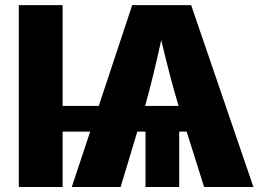

<svg xmlns="http://www.w3.org/2000/svg" viewBox="-20 -748 1057 768"><path d="M230.5 -727.5V-324.2H375L508.8 -727.5H744.6L993.7 0H796.4L726.6 -221.7H696.8V0H562V-221.7H529.3L462.4 0H267.1L340.8 -221.7H230.5V0H55.2V-727.5ZM560.5 -324.2H694.3Q676.3 -384.8 658.9 -450.9Q641.6 -517.1 625 -587.4Q609.4 -517.1 593.5 -450.9Q577.6 -384.8 560.5 -324.2Z"/></svg>

Font: Inter Extra Bold
Style: Regular
Weight: 800
Designer: Rasmus Andersson
Foundry: rsms
Version: Version 4.000;git-3c8e0fc